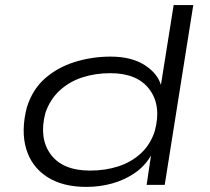

<svg xmlns="http://www.w3.org/2000/svg" viewBox="-20 -725 823 753"><path d="M319 8Q224 8 163.5 -32Q103 -72 82.5 -142Q62 -212 85 -303Q107 -374 156.5 -417.5Q206 -461 273.5 -482Q341 -503 414 -503Q496 -503 548.5 -469Q601 -435 613 -385H610L661 -705H738L626 0H555L573 -120H575Q551 -76 510 -47.5Q469 -19 420 -5.5Q371 8 319 8ZM333 -56Q393 -56 444 -72.5Q495 -89 532.5 -123.5Q570 -158 587 -211Q614 -310 566.5 -374Q519 -438 413 -438Q354 -438 303 -421.5Q252 -405 214 -370Q176 -335 158 -282Q132 -183 179 -119.5Q226 -56 333 -56Z"/></svg>

Font: Nunito Sans 7pt Expanded Light
Style: Italic
Weight: 300
Width: 7
Italic angle: -9°
Designer: Vernon Adams
Foundry: Vernon Adams
Version: Version 3.101;gftools[0.9.27]